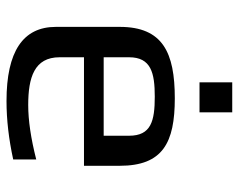

<svg xmlns="http://www.w3.org/2000/svg" viewBox="-90 -616 716 575"><g transform="rotate(90 267.5 -328.0)"><path d="M274 -494C137 -494 60 -458 60 -329V-138C60 -39 134 10 282 10C339 10 397 3 457 -10V-79C394 -63 340 -55 294 -55C212 -55 151 -73 151 -149V-222H476V-329C476 -458 407 -494 274 -494ZM269 -434C342 -434 386 -423 386 -357V-281H151V-357C151 -423 198 -434 269 -434ZM316 -568V-666H226V-568Z"/></g></svg>

Font: Gamestation Text
Style: Bold
Weight: 400
Designer: Jonas Hecksher
Foundry: Jonas Hecksher, Playtypeª, e-types AS
Version: Version 1.003